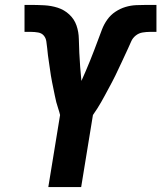

<svg xmlns="http://www.w3.org/2000/svg" viewBox="-20 -763 658 783"><path d="M177 0 225 -294Q222 -307 217.5 -320Q213 -333 209.5 -346.5Q206 -360 203.5 -373.5Q201 -387 198 -400.5Q195 -414 192.5 -427.5Q190 -441 187.5 -455Q185 -469 183.5 -482.5Q182 -496 179.5 -510Q177 -524 175.5 -538Q174 -552 172.5 -566Q171 -580 169 -594Q167 -608 158.5 -618Q150 -628 135.5 -630.5Q121 -633 107 -633H80V-743H102Q131 -743 160 -741.5Q189 -740 215.5 -731.5Q242 -723 262.5 -704Q283 -685 292 -659Q301 -633 301.5 -604Q302 -575 303.5 -546.5Q305 -518 307 -489.5Q309 -461 312 -433Q321 -453 330 -474Q339 -495 347.5 -516Q356 -537 364 -558Q372 -579 380 -600.5Q388 -622 396 -643Q404 -664 417.5 -683Q431 -702 450.5 -715Q470 -728 491.5 -734.5Q513 -741 535.5 -742Q558 -743 579 -743H618V-633H591Q577 -633 561.5 -630.5Q546 -628 533.5 -618Q521 -608 515 -594Q509 -580 502.5 -566Q496 -552 489.5 -538Q483 -524 476.5 -510Q470 -496 463.5 -482.5Q457 -469 450.5 -455Q444 -441 436.5 -427.5Q429 -414 422 -400.5Q415 -387 407.5 -373.5Q400 -360 392.5 -346.5Q385 -333 376.5 -320Q368 -307 359 -294L311 0Z"/></svg>

Font: Iosevka Aile Extrabold
Style: Italic
Weight: 800
Italic angle: -9°
Designer: Belleve Invis
Foundry: Belleve Invis
Version: Version 31.1.0; ttfautohint (v1.8.4)